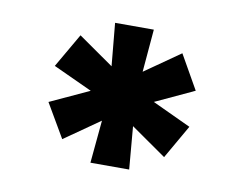

<svg xmlns="http://www.w3.org/2000/svg" viewBox="-54 -800 704 553"><g transform="rotate(10 298.0 -523.5)"><path d="M241.2 -318.4 252.9 -443.4 149.4 -371.1 91.8 -469.7 206.1 -522.5 91.8 -575.2 149.4 -674.8 252.9 -602.5 241.2 -727.5H354.5L343.8 -602.5L447.3 -674.8L503.9 -575.2L390.6 -522.5L503.9 -469.7L447.3 -371.1L343.8 -443.4L354.5 -318.4Z"/></g></svg>

Font: Inter 28pt Black
Style: Regular
Weight: 900
Designer: Rasmus Andersson
Foundry: rsms
Version: Version 4.001;git-66647c0bb